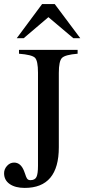

<svg xmlns="http://www.w3.org/2000/svg" viewBox="-26 -906 419 940"><path d="M367 -719H333L211 -822L90 -719H56L180 -886H242ZM354 -662V-643Q293 -638 277.5 -622.5Q262 -607 262 -549V-185Q262 14 95 14Q49 14 21.5 -5Q-6 -24 -6 -58Q-6 -78 8.5 -94Q23 -110 43 -110Q76 -110 92 -68Q94 -63 97 -54.5Q100 -46 101.5 -41.5Q103 -37 106 -32.5Q109 -28 113 -26Q117 -24 123 -24Q145 -24 152.5 -39.5Q160 -55 160 -94V-550Q160 -609 145 -623.5Q130 -638 67 -643V-662Z"/></svg>

Font: STIX MathJax Latin
Style: Regular
Weight: 400
Designer: MicroPress Inc., with final additions and corrections provided by Coen Hoffman, Elsevier (retired)
Version: Version 1.1.1